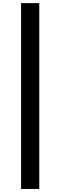

<svg xmlns="http://www.w3.org/2000/svg" viewBox="-20 -982 389 1236"><path d="M232.9 -961.9V234.4H115.7V-961.9Z"/></svg>

Font: Inter 20pt SemiBold
Style: Regular
Weight: 600
Version: Version 4.001;git-66647c0bb